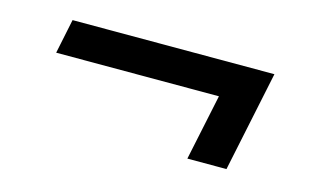

<svg xmlns="http://www.w3.org/2000/svg" viewBox="-45 -457 711 441"><g transform="rotate(15 310.5 -236.5)"><path d="M563 -356 513 -117H420L453 -274H66L83 -356Z"/></g></svg>

Font: Quattrocento Sans
Style: Bold Italic
Weight: 700
Designer: Pablo Impallari
Foundry: Pablo Impallari, Igino Marini, Brenda Gallo
Version: Version 2.000